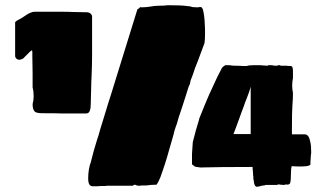

<svg xmlns="http://www.w3.org/2000/svg" viewBox="-20 -703 1245 736"><path d="M318 -19Q318 -37 321 -55Q324 -71 328 -81Q339 -126 352 -167Q356 -177 365 -210Q372 -231 377 -249L385 -275L396 -311L405 -339L506 -665Q506 -668 513 -671Q513 -673 516 -674Q518 -674 518 -676Q521 -676 521 -675H525Q540 -675 558 -678Q573 -681 589 -681Q610 -681 623 -683Q676 -683 696 -680Q712 -679 716 -676L733 -675H740Q741 -676 750 -676Q754 -676 758 -666Q764 -642 765 -609Q766 -598 766 -575Q766 -552 764 -538L738 -468L728 -443Q720 -419 720 -419Q719 -415 717 -411Q715 -407 714 -403Q713 -400 712 -398Q711 -396 711 -396L708 -381Q703 -373 695 -345Q694 -340 692 -335Q690 -330 688 -323Q687 -319 680 -298L665 -253Q657 -223 653 -215L648 -199Q645 -185 641.5 -174Q638 -163 636 -155L629 -131Q616 -82 595 -24Q587 -4 580 5Q560 5 540 8H523L516 9H513Q509 9 507 8.5Q505 8 504 8Q500 4 493 6Q489 9 489 9H390L383 10H365Q358 11 348 11H335Q318 11 318 -19ZM219 -268Q195 -269 143 -269Q122 -269 115 -274Q105 -281 105 -304L106 -309Q106 -312 107 -314Q108 -316 108 -319L109 -334L108 -353Q108 -355 107 -358Q106 -361 106 -363L105 -368V-393V-423L104 -483V-503L103 -510Q100 -510 94 -504Q69 -479 69 -479Q61 -474 53 -474Q47 -474 42.5 -478.5Q38 -483 38 -488V-616Q38 -620 45 -624Q48 -625 56 -630Q64 -635 71 -639Q87 -651 99 -655Q105 -658 114 -658H214Q244 -658 260 -657L313 -656Q321 -656 327 -651Q333 -646 333 -639V-491Q333 -456 331 -410L330 -388Q328 -330 328 -308Q328 -289 325 -281Q322 -268 310 -268ZM953 -9Q951 -15 951 -26Q950 -31 950 -38L948 -63H945Q818 -63 748 -61Q744 -62 734.5 -63Q725 -64 723 -68Q716 -71 716 -75V-113Q716 -119 719 -158Q722 -171 731 -204L743 -244Q743 -248 746 -254L763 -296L773 -320L782 -341Q807 -396 813 -408Q828 -438 831 -443Q831 -443 836 -448Q840 -450 843 -453H861Q869 -451 885 -451Q901 -451 909 -450H926Q933 -453 950 -453H978Q984 -453 991 -452Q998 -451 1006 -451Q1006 -452 1007 -452.5Q1008 -453 1008 -453H1023Q1028 -451 1039 -451H1041Q1042 -451 1044 -452Q1046 -453 1048 -453H1053Q1055 -451 1058 -451H1061H1079Q1085 -450 1094 -450Q1099 -450 1101 -445Q1103 -441 1103 -430V-404Q1100 -389 1100 -374L1101 -358Q1103 -353 1103 -343Q1103 -324 1101 -301Q1099 -278 1099 -201V-188H1148Q1164 -188 1169 -161Q1173 -146 1173 -119Q1173 -116 1172 -109.5Q1171 -103 1171 -94Q1170 -88 1170 -79V-73Q1169 -69 1160 -67Q1151 -65 1139 -65H1118Q1109 -66 1098 -66L1096 -55L1095 -30Q1095 -5 1091 1Q1087 5 1080 5Q1079 5 1079 4H1078Q1074 4 1073 5L1069 6L1055 5Q1053 4 1048 4Q1043 4 1043 6H998Q998 6 996.5 6.5Q995 7 993 8Q986 8 983 9Q969 13 965 13Q960 13 956.5 6.5Q953 0 953 -9ZM908 -189H941V-371Q939 -362 933.5 -346.5Q928 -331 925 -324Q921 -315 915 -297L906 -273Q883 -209 875 -189Z"/></svg>

Font: Sigmar One
Style: Regular
Weight: 400
Designer: Vernon Adams
Foundry: Vernon Adams
Version: Version 2.000